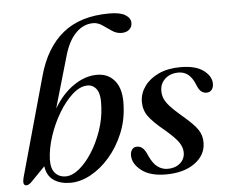

<svg xmlns="http://www.w3.org/2000/svg" viewBox="-52 -781 998 849"><g transform="rotate(-5 447.0 -356.5)"><path d="M259 -552.5 192.5 -323Q230 -386 281 -421Q332 -456 385 -456Q436.5 -456 465.8 -417.8Q495 -379.5 490.5 -307.5Q488 -243.5 464 -186.2Q440 -129 402 -85Q364 -41 318.2 -15.8Q272.5 9.5 227 9.5Q182 9.5 152.8 -10.8Q123.5 -31 118 -73.5L57 -11Q43.5 3.5 32 3.5Q23 3.5 20.2 -5.2Q17.5 -14 23.5 -36L145.5 -474Q179 -595 256.5 -658.2Q334 -721.5 463.5 -721.5Q511 -721.5 534 -707.2Q557 -693 557 -671.5Q557 -654 544.5 -642.5Q532 -631 510 -631Q487.5 -631 467.8 -644.5Q448 -658 428.5 -671.5Q409 -685 388 -685Q345 -685 311.2 -651Q277.5 -617 259 -552.5ZM337.5 -412.5Q304.5 -411.5 271.2 -381.2Q238 -351 209.8 -303.5Q181.5 -256 164 -202Q146.5 -148 145 -99.5Q144.5 -59 162.5 -39.8Q180.5 -20.5 208.5 -20.5Q237.5 -20.5 268.8 -46Q300 -71.5 327 -114Q354 -156.5 371.8 -208.2Q389.5 -260 392 -312Q396 -368 379.8 -390.8Q363.5 -413.5 337.5 -412.5Z M661.5 -14.5Q694.5 -14.5 716 -33Q737.5 -51.5 737.5 -80.5Q737.5 -103 722.2 -125.8Q707 -148.5 661.5 -187Q611 -228.5 591.5 -256.5Q572 -284.5 572.5 -321.5Q573.5 -358 596 -389Q618.5 -420 659.2 -438.8Q700 -457.5 755.5 -457.5Q822.5 -457.5 857.2 -431.8Q892 -406 892.5 -373Q892.5 -355 884 -345Q875.5 -335 861 -335Q846.5 -335 836 -344.8Q825.5 -354.5 816 -380Q792.5 -434.5 745 -434.5Q708.5 -434.5 685.5 -413.5Q662.5 -392.5 662.5 -360Q662.5 -343 668.5 -327.2Q674.5 -311.5 692 -291.8Q709.5 -272 743.5 -243Q794.5 -200.5 812.2 -173.5Q830 -146.5 828.5 -112.5Q826.5 -59 778 -24.8Q729.5 9.5 651 9.5Q580.5 9.5 542.2 -20.8Q504 -51 504 -87.5Q504 -103.5 511.8 -113.8Q519.5 -124 533.5 -124Q549 -124 560 -113.2Q571 -102.5 581 -77.5Q597 -43 617 -28.8Q637 -14.5 661.5 -14.5Z"/></g></svg>

Font: Fraunces 72pt
Style: Italic
Weight: 400
Italic angle: -16°
Version: Version 1.000;[b76b70a41]